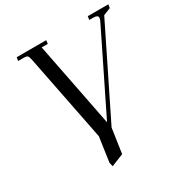

<svg xmlns="http://www.w3.org/2000/svg" viewBox="-201 -859 1163 1214"><g transform="rotate(-30 380.0 -252.0)"><path d="M86.9 -676.8 90.8 -702.1H306.2L303.2 -676.8H258.8L379.9 -60.1L663.1 -636.2Q668.9 -647.9 668.9 -658.2Q668.9 -676.8 633.8 -676.8H606L609.9 -702.1H759.8L755.9 -676.8L703.1 -655.8L388.2 -17.1L361.8 162.1L272 198.2L265.1 169.9L291 -9.8L167 -637.2Q162.1 -662.1 156 -669.4Q149.9 -676.8 127.9 -676.8Z"/></g></svg>

Font: Dihjauti S
Style: Bold Italic
Weight: 700
Italic angle: -9°
Designer: T. Christopher White
Version: Version 3.0.0